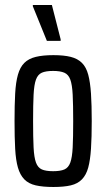

<svg xmlns="http://www.w3.org/2000/svg" viewBox="-20 -738 423 766"><path d="M193 8Q151 8 122.5 1.5Q94 -5 77 -22.5Q60 -40 51.5 -69.5Q43 -99 40.5 -144.5Q38 -190 38 -255Q38 -319 40.5 -364.5Q43 -410 51.5 -440Q60 -470 77 -487Q94 -504 122.5 -511Q151 -518 193 -518Q235 -518 262.5 -511Q290 -504 307 -487Q324 -470 332 -440Q340 -410 343 -364.5Q346 -319 346 -255Q346 -190 343 -144.5Q340 -99 332 -69.5Q324 -40 307 -22.5Q290 -5 262.5 1.5Q235 8 193 8ZM192 -55Q221 -55 237 -62Q253 -69 260.5 -89.5Q268 -110 270 -150Q272 -190 272 -255Q272 -320 270 -360Q268 -400 260.5 -420.5Q253 -441 236.5 -448Q220 -455 192 -455Q163 -455 147 -448Q131 -441 123.5 -420.5Q116 -400 114 -360Q112 -320 112 -255Q112 -189 114 -149.5Q116 -110 123.5 -89.5Q131 -69 147 -62Q163 -55 192 -55ZM167 -575 111 -713V-718H187L222 -581V-575Z"/></svg>

Font: Saira ExtraCondensed Medium
Style: Regular
Weight: 500
Width: 2
Designer: Hector Gatti with collaboration of the Omnibus-Type team
Foundry: Omnibus-Type
Version: Version 1.101